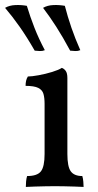

<svg xmlns="http://www.w3.org/2000/svg" viewBox="-65 -735 386 758"><path d="M37 3Q37 -7 38 -18.5Q39 -30 42 -40Q82 -40 96.5 -58.5Q111 -77 111 -127V-325Q111 -349 106.5 -364.5Q102 -380 86 -388Q70 -396 36 -396Q36 -407 38 -416Q40 -425 45 -433Q60 -433 87.5 -438Q115 -443 141 -451Q167 -459 179 -467Q188 -464 194.5 -455Q201 -446 201 -427V-127Q201 -77 214.5 -58.5Q228 -40 260 -40Q263 -30 264 -17Q265 -4 265 3Q248 2 229 1.5Q210 1 190.5 0.5Q171 0 152 0Q133 0 112.5 0.5Q92 1 73 1.5Q54 2 37 3ZM212 -535Q183 -589 157 -629.5Q131 -670 105 -704Q122 -714 145.5 -715Q169 -716 191 -712Q202 -669 217 -625.5Q232 -582 252 -537Q243 -533 232.5 -533.5Q222 -534 212 -535ZM72 -535Q41 -589 12.5 -629.5Q-16 -670 -45 -704Q-28 -714 -4.5 -715Q19 -716 41 -712Q54 -669 71 -625.5Q88 -582 112 -537Q103 -533 92.5 -533.5Q82 -534 72 -535Z"/></svg>

Font: Vollkorn
Style: Regular
Weight: 400
Designer: Friedrich Althausen
Foundry: Friedrich Althausen
Version: Version 5.001